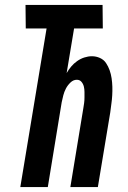

<svg xmlns="http://www.w3.org/2000/svg" viewBox="-20 -755 515 775"><path d="M62 0 168 -640H84L83 -735H394L395 -640H279L249 -460Q257 -474 267.5 -486.5Q278 -499 291.5 -508.5Q305 -518 320.5 -523Q336 -528 351 -528Q368 -528 383.5 -521Q399 -514 408 -500.5Q417 -487 422.5 -471.5Q428 -456 430.5 -439Q433 -422 433.5 -405Q434 -388 433 -370.5Q432 -353 429.5 -335.5Q427 -318 425 -301L375 0H264L316 -316Q318 -327 319.5 -338.5Q321 -350 321 -361.5Q321 -373 321 -384Q321 -395 318.5 -405.5Q316 -416 309 -424.5Q302 -433 290 -433Q276 -433 264.5 -422Q253 -411 246 -397.5Q239 -384 235.5 -370Q232 -356 229 -342L173 0Z"/></svg>

Font: Iosevka QP
Style: Bold Italic
Weight: 700
Italic angle: -9°
Designer: Belleve Invis
Foundry: Belleve Invis
Version: Version 20.0.0; ttfautohint (v1.8.4)